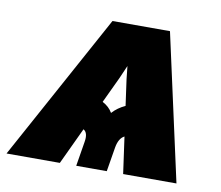

<svg xmlns="http://www.w3.org/2000/svg" viewBox="-107 -591 764 665"><g transform="rotate(10 275.0 -258.0)"><path d="M365.7 0 347.7 -128.9Q328.1 -119.1 322.3 -85.9L308.1 0H200.7L214.8 -85.9Q220.7 -119.1 203.6 -128.9L143.1 0H-44.4L237.3 -515.6H439.5L553.2 0ZM252.4 -233.9Q275.9 -221.7 287.6 -201.2Q306.2 -221.7 333 -233.9L320.3 -325.2L315.4 -371.1L295.4 -325.2Z"/></g></svg>

Font: Inter Display Black
Style: Italic
Weight: 900
Italic angle: -9.39999°
Designer: Rasmus Andersson
Foundry: rsms
Version: Version 4.000;git-a52131595